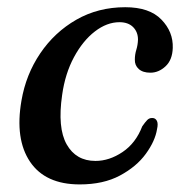

<svg xmlns="http://www.w3.org/2000/svg" viewBox="-20 -488 497 519"><path d="M303 -428Q269 -428 236.5 -403Q204 -378 180 -333.5Q156 -289 148 -231.5Q135 -142.5 160.2 -97.8Q185.5 -53 238 -53Q275.5 -53 311.2 -77Q347 -101 364.5 -146.5Q372.5 -158 378.2 -163.8Q384 -169.5 392 -169Q400 -169 404 -161.5Q408 -154 404.5 -139Q399.5 -107 374.2 -72.2Q349 -37.5 304.2 -13.5Q259.5 10.5 195.5 10.5Q102.5 10.5 61.2 -50.8Q20 -112 38 -216Q50 -286.5 88.8 -343.8Q127.5 -401 186.5 -434.8Q245.5 -468.5 318.5 -468.5Q384 -468.5 416.2 -435.2Q448.5 -402 447 -358.5Q446 -326 427.5 -308.8Q409 -291.5 386.5 -291.5Q366 -291.5 355 -301.5Q344 -311.5 344.5 -327Q344.5 -340.5 348.5 -353.5Q352.5 -366.5 353 -381Q353 -401.5 339.8 -414.8Q326.5 -428 303 -428Z"/></svg>

Font: Fraunces 9pt S000
Style: Italic
Weight: 400
Italic angle: -16°
Version: Version 1.000; ttfautohint (v1.8.3)